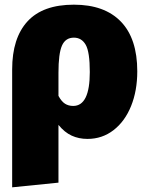

<svg xmlns="http://www.w3.org/2000/svg" viewBox="-20 -574 629 821"><path d="M567 -269Q567 -186 540.5 -120.5Q514 -55 465.5 -17.5Q417 20 354 20Q317 20 286.5 6Q256 -8 230 -40V207L32 227V-277Q32 -411 97.5 -482.5Q163 -554 296 -554Q427 -554 497 -481.5Q567 -409 567 -269ZM364 -266Q364 -352 346.5 -382.5Q329 -413 296 -413Q260 -413 245 -379Q230 -345 230 -263V-164Q243 -140 258 -130.5Q273 -121 293 -121Q364 -121 364 -266Z"/></svg>

Font: Fira Sans Black
Style: Regular
Weight: 900
Designer: Carrois Corporate & Edenspiekermann AG
Foundry: Carrois Corporate GbR & Edenspiekermann AG
Version: Version 4.203